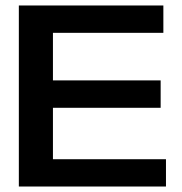

<svg xmlns="http://www.w3.org/2000/svg" viewBox="-20 -680 664 700"><path d="M48.7 0V-660H575.6V-560.3H173V-386.9H565.7V-287H173V-99.5H585.1V0Z"/></svg>

Font: Panamera Thin
Style: Regular
Weight: 100
Designer: Bastien Sozeau
Foundry: NBR — Bastien Sozeau
Version: Version 3.003;gftools[0.9.33]